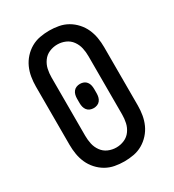

<svg xmlns="http://www.w3.org/2000/svg" viewBox="-182 -845 863 955"><g transform="rotate(-30 250.0 -367.5)"><path d="M250 8Q223 8 196 3Q169 -2 145.5 -15.5Q122 -29 103.5 -49.5Q85 -70 74 -94.5Q63 -119 58.5 -146Q54 -173 54 -200V-535Q54 -562 58.5 -589Q63 -616 74 -640.5Q85 -665 103.5 -685.5Q122 -706 145.5 -719.5Q169 -733 196 -738Q223 -743 250 -743Q277 -743 304 -738Q331 -733 354.5 -719.5Q378 -706 396.5 -685.5Q415 -665 426 -640.5Q437 -616 441.5 -589Q446 -562 446 -535V-200Q446 -173 441.5 -146Q437 -119 426 -94.5Q415 -70 396.5 -49.5Q378 -29 354.5 -15.5Q331 -2 304 3Q277 8 250 8ZM250 -72Q274 -72 296 -81.5Q318 -91 332 -110.5Q346 -130 351 -153Q356 -176 356 -200V-535Q356 -559 351 -582Q346 -605 332 -624.5Q318 -644 296 -653.5Q274 -663 250 -663Q226 -663 204 -653.5Q182 -644 168 -624.5Q154 -605 149 -582Q144 -559 144 -535V-200Q144 -176 149 -153Q154 -130 168 -110.5Q182 -91 204 -81.5Q226 -72 250 -72ZM250 -298Q239 -298 229 -302Q219 -306 212.5 -314.5Q206 -323 203.5 -333.5Q201 -344 201 -355V-380Q201 -391 203.5 -401.5Q206 -412 212.5 -420.5Q219 -429 229 -433Q239 -437 250 -437Q261 -437 271 -433Q281 -429 287.5 -420.5Q294 -412 296.5 -401.5Q299 -391 299 -380V-355Q299 -344 296.5 -333.5Q294 -323 287.5 -314.5Q281 -306 271 -302Q261 -298 250 -298Z"/></g></svg>

Font: Iosevka SS18 Medium
Style: Regular
Weight: 500
Monospace: yes
Designer: Belleve Invis
Foundry: Belleve Invis
Version: Version 25.1.1; ttfautohint (v1.8.4)